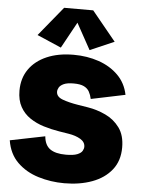

<svg xmlns="http://www.w3.org/2000/svg" viewBox="-64 -1027 803 1089"><g transform="rotate(5 338.0 -482.5)"><path d="M343.3 13.7Q266.1 13.7 195.3 -8.1Q124.5 -29.8 75.7 -77.4Q26.9 -125 14.6 -202.1L213.4 -242.2Q217.8 -191.9 248.5 -170.2Q279.3 -148.4 338.4 -148.4Q381.8 -148.4 403.3 -157.2Q424.8 -166 431.9 -178.5Q439 -190.9 439 -202.1Q439 -229 411.6 -245.4Q384.3 -261.7 343.8 -268.1L289.1 -276.9Q243.7 -284.2 200.2 -297.6Q156.7 -311 121.6 -334.7Q86.4 -358.4 65.7 -395.8Q44.9 -433.1 44.9 -487.8Q44.9 -558.1 80.6 -609.4Q116.2 -660.6 181.2 -688.7Q246.1 -716.8 334 -716.8Q411.1 -716.8 477.1 -694.1Q543 -671.4 587.9 -626.7Q632.8 -582 646 -516.1L451.7 -475.6Q446.8 -498.5 437 -516.4Q427.2 -534.2 406.7 -544.4Q386.2 -554.7 348.1 -554.7Q311 -554.7 291.5 -545.7Q272 -536.6 264.9 -524.2Q257.8 -511.7 257.8 -500.5Q257.8 -471.2 294.4 -457.8Q331.1 -444.3 382.8 -436L439.9 -426.8Q491.7 -418.5 540.8 -395.5Q589.8 -372.6 621.6 -329.3Q653.3 -286.1 653.3 -216.8Q653.3 -140.6 612.5 -89.4Q571.8 -38.1 501.7 -12.2Q431.6 13.7 343.3 13.7ZM257.3 -751 119.6 -810.5 256.3 -977.5H421.9L558.6 -810.5L420.9 -751L338.9 -899.9Z"/></g></svg>

Font: Schibsted Grotesk Black
Style: Regular
Weight: 900
Designer: Bakken & Baeck AS, Henrik Kongsvoll
Foundry: Schibsted ASA
Version: Version 1.100;gftools[0.9.25]